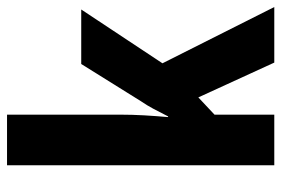

<svg xmlns="http://www.w3.org/2000/svg" viewBox="-147 -653 800 546"><g transform="rotate(-90 253.0 -380.0)"><path d="M200 -441V-760H56V0H200V-170L249 -216L348 0H506L346 -318L499 -549H344L238 -379C222 -356 212 -335 195 -302H193C197 -349 200 -390 200 -441Z"/></g></svg>

Font: Noto Sans Gujarati UI ExtraCondensed ExtraBold
Style: Regular
Weight: 800
Width: 2
Designer: Jelle Bosma - Monotype Design Team, Universal Thirst
Foundry: Monotype Imaging Inc.
Version: Version 2.106